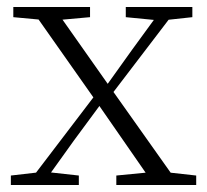

<svg xmlns="http://www.w3.org/2000/svg" viewBox="-20 -528 590 548"><path d="M11 0V-27L98 -37H114L205 -27V0ZM56 0 264 -273 285 -253H284L191 -127L100 0ZM312 0V-27L425 -38H441L540 -27V0ZM286 -242 267 -263H269L357 -386L446 -508H489ZM420 0 255 -238 65 -508H133L295 -278L492 0ZM18 -479V-508H237V-479L137 -470H115ZM339 -479V-508H529V-479L446 -470H431Z"/></svg>

Font: Source Han Serif JP VF
Style: Regular
Weight: 250
Designer: Ryoko NISHIZUKA 西塚涼子 (kana & ideographs); Frank Grießhammer (Latin, Greek & Cyrillic); Wenlong ZHANG 张文龙 (bopomofo); San
Foundry: Adobe
Version: Version 2.001;hotconv 1.1.0;makeotfexe 2.6.0